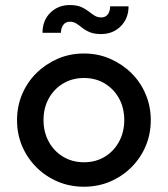

<svg xmlns="http://www.w3.org/2000/svg" viewBox="-20 -708 649 743"><path d="M304.7 14.6Q250 14.6 203.1 -5.4Q156.2 -25.4 120.6 -61Q85 -96.7 65.4 -143.1Q45.9 -189.5 45.9 -243.2Q45.9 -295.9 65.4 -342.8Q85 -389.6 120.6 -424.8Q156.2 -460 203.1 -480.5Q250 -501 304.7 -501Q359.4 -501 406.2 -480.5Q453.1 -460 488.8 -424.8Q524.4 -389.6 543.9 -342.8Q563.5 -295.9 563.5 -243.2Q563.5 -189.5 543.9 -143.1Q524.4 -96.7 488.8 -61Q453.1 -25.4 406.2 -5.4Q359.4 14.6 304.7 14.6ZM304.7 -80.1Q350.6 -80.1 385.7 -101.6Q420.9 -123 440.9 -160.2Q460.9 -197.3 460.9 -243.2Q460.9 -290 440.9 -326.7Q420.9 -363.3 385.7 -384.8Q350.6 -406.2 304.7 -406.2Q259.8 -406.2 224.1 -384.8Q188.5 -363.3 168.5 -326.7Q148.4 -290 148.4 -243.2Q148.4 -197.3 168.5 -160.2Q188.5 -123 224.1 -101.6Q259.8 -80.1 304.7 -80.1ZM371.1 -576.2Q345.7 -576.2 328.6 -583Q311.5 -589.8 299.3 -599.6Q287.1 -609.4 275.9 -616.7Q264.6 -624 250 -624Q233.4 -624 224.6 -611.3Q215.8 -598.6 215.8 -581.1H144.5Q144.5 -628.9 174.8 -658.7Q205.1 -688.5 250 -688.5Q276.4 -688.5 293.5 -681.2Q310.5 -673.8 322.8 -664.1Q335 -654.3 346.2 -647.5Q357.4 -640.6 372.1 -640.6Q388.7 -640.6 397.5 -652.8Q406.2 -665 406.2 -683.6H477.5Q477.5 -636.7 447.3 -606.4Q417 -576.2 371.1 -576.2Z"/></svg>

Font: Sen Medium
Style: Regular
Weight: 500
Designer: Kosal Sen, Philatype
Foundry: Philatype
Version: Version 2.000;gftools[0.9.31]